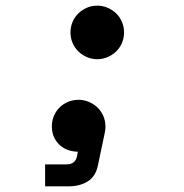

<svg xmlns="http://www.w3.org/2000/svg" viewBox="-20 -530 652 681"><path d="M420 -415Q420 -395 412.5 -377.5Q405 -360 392 -347.5Q379 -335 361.5 -327.5Q344 -320 325 -320Q305 -320 288 -327.5Q271 -335 258 -347.5Q245 -360 237.5 -377.5Q230 -395 230 -415Q230 -435 237.5 -452.5Q245 -470 258 -482.5Q271 -495 288 -502.5Q305 -510 325 -510Q344 -510 361.5 -502.5Q379 -495 392 -482.5Q405 -470 412.5 -452.5Q420 -435 420 -415ZM164 -82Q164 -102 171.5 -119.5Q179 -137 192 -149.5Q205 -162 222 -169Q239 -176 259 -176Q278 -176 295.5 -168.5Q313 -161 326 -148.5Q339 -136 346.5 -118.5Q354 -101 354 -81Q354 -76 353.5 -71Q353 -66 352 -61L327 58Q319 96 291 113.5Q263 131 222 131H140V53H216Q247 53 253 25L256 8Q239 8 222.5 2.5Q206 -3 193 -14.5Q180 -26 172 -42.5Q164 -59 164 -82Z"/></svg>

Font: Space Mono
Style: Bold Italic
Weight: 700
Italic angle: -12°
Monospace: yes
Designer: Colophon Foundry / Benjamin Critton
Foundry: Colophon Foundry
Version: Version 1.000;PS 1.000;hotconv 1.0.81;makeotf.lib2.5.63406